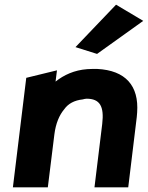

<svg xmlns="http://www.w3.org/2000/svg" viewBox="-20 -789 631 819"><path d="M302 -588 394 -559 591 -700 475 -769ZM527 10 561 -270C563 -283 564 -296 565 -309C573 -423 516 -489 394 -495H393C380 -495 366 -495 352 -494C297 -490 252 -469 217 -441L223 -489L92 -457L35 10H184L212 -216C218 -263 233 -298 254 -323C271 -347 297 -361 333 -365C338 -366 343 -368 349 -368C406 -368 425 -336 416 -260L383 10Z"/></svg>

Font: Bluebird
Style: SfBdObl
Weight: 700
Designer: Jasper
Foundry: Cannot Into Space Fonts
Version: Version 0.98